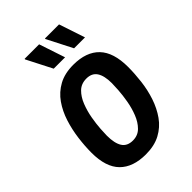

<svg xmlns="http://www.w3.org/2000/svg" viewBox="-217 -815 920 920"><g transform="rotate(-45 243.0 -355.5)"><path d="M214 12Q127 12 81 -34.5Q35 -81 35 -178Q35 -223 41.5 -273Q48 -323 63 -370Q78 -417 104.5 -455Q131 -493 172 -515.5Q213 -538 271 -538Q359 -538 404.5 -490.5Q450 -443 450 -345Q450 -300 444 -250Q438 -200 422.5 -153.5Q407 -107 380.5 -69.5Q354 -32 313 -10Q272 12 214 12ZM217 -79Q251 -79 273.5 -101.5Q296 -124 309.5 -158.5Q323 -193 329.5 -230.5Q336 -268 338 -299Q340 -330 340 -345Q340 -395 323 -421Q306 -447 269 -447Q234 -447 211.5 -425Q189 -403 175.5 -368.5Q162 -334 155.5 -297Q149 -260 147 -229Q145 -198 145 -184Q145 -132 162 -105.5Q179 -79 217 -79ZM192 -591 126 -720 127 -723H225L269 -591ZM330 -591 264 -720 265 -723H360L404 -591Z"/></g></svg>

Font: Archivo Narrow SemiBold
Style: Italic
Weight: 600
Italic angle: -8°
Designer: Hector Gatti
Foundry: Omnibus-Type
Version: Version 3.002